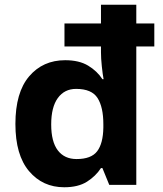

<svg xmlns="http://www.w3.org/2000/svg" viewBox="-20 -780 689 810"><path d="M251 10Q160 10 102.5 -58Q45 -126 45 -257Q45 -390 103 -458Q161 -526 255 -526Q314 -526 352 -503Q390 -480 412 -446H417Q413 -467 409.5 -500.5Q406 -534 406 -559V-584H252V-681H406V-760H555V-681H631V-584H555V0H441L412 -71H406Q384 -37 347 -13.5Q310 10 251 10ZM303 -109Q365 -109 390 -142Q415 -175 416 -242V-256Q416 -328 391.5 -366.5Q367 -405 301 -405Q252 -405 224 -366.5Q196 -328 196 -255Q196 -182 224 -145.5Q252 -109 303 -109Z"/></svg>

Font: Noto IKEA Simplified Chinese
Style: Bold
Weight: 700
Designer: Monotype Design Team
Foundry: Monotype Imaging Inc.
Version: Version 1.100